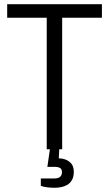

<svg xmlns="http://www.w3.org/2000/svg" viewBox="-20 -706 516 908"><path d="M201 0V-622H14V-686H462V-622H274V0ZM239 182Q221 182 204 180Q187 178 173 173V138H236Q256 138 264.5 130Q273 122 273 108Q273 94 264 88.5Q255 83 237 83H204L218 -14H261L258 43Q276 43 292 49.5Q308 56 318.5 69.5Q329 83 329 107Q329 130 320.5 145Q312 160 298.5 168Q285 176 269 179Q253 182 239 182Z"/></svg>

Font: Archivo Condensed Light
Style: Regular
Weight: 300
Width: 3
Designer: Hector Gatti
Foundry: Omnibus-Type
Version: Version 2.001